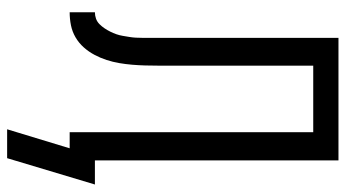

<svg xmlns="http://www.w3.org/2000/svg" viewBox="-230 -544 946 525"><g transform="rotate(90 242.5 -282.0)"><path d="M413 171H334L386 0H342V-666H160V-278Q160 -260 160 -242Q160 -224 159.5 -206.5Q159 -189 157.5 -171Q156 -153 153 -135.5Q150 -118 144.5 -101Q139 -84 130.5 -68Q122 -52 110 -38.5Q98 -25 82.5 -16Q67 -7 49.5 -3.5Q32 0 14 0V-69Q23 -69 31.5 -72Q40 -75 46.5 -81.5Q53 -88 58 -95.5Q63 -103 67 -111Q71 -119 74 -127.5Q77 -136 78.5 -145Q80 -154 81.5 -163Q83 -172 83.5 -181Q84 -190 84 -199Q84 -208 84 -217V-735H419V-69H485Z"/></g></svg>

Font: Iosevka QP
Style: Regular
Weight: 400
Designer: Belleve Invis
Foundry: Belleve Invis
Version: Version 20.0.0; ttfautohint (v1.8.4)